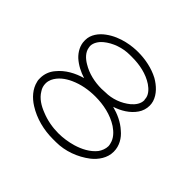

<svg xmlns="http://www.w3.org/2000/svg" viewBox="-120 -595 728 728"><g transform="rotate(45 244.0 -231.0)"><path d="M239 -462C211 -462 153 -457 106 -422C84 -406 65 -381 65 -353V-348C65 -324 78 -301 95 -285C115 -267 139 -255 164 -247C128 -237 92 -218 68 -188C54 -172 46 -151 46 -129C46 -123 46 -117 48 -111C55 -80 78 -55 105 -38C146 -12 195 0 243 0H260C309 0 358 -18 397 -48C421 -67 441 -96 441 -128V-130C441 -160 425 -187 403 -205C379 -227 349 -240 319 -248C350 -258 381 -276 400 -304C409 -317 414 -333 414 -349C414 -356 413 -363 411 -370C402 -399 378 -421 352 -436C318 -454 278 -462 239 -462ZM224 -432H238C277 -432 318 -424 351 -402C367 -391 384 -374 384 -353C384 -351 385 -350 385 -349C385 -330 373 -314 359 -302C331 -279 295 -266 259 -266C253 -266 246 -265 239 -265C203 -265 166 -273 135 -292C116 -303 98 -320 95 -342C95 -345 94 -347 94 -349C94 -367 106 -384 119 -395C148 -419 187 -432 224 -432ZM244 -228C287 -228 332 -219 369 -195C388 -182 405 -165 410 -142C411 -138 412 -134 412 -130C412 -116 406 -101 398 -90C378 -65 348 -50 318 -41C294 -34 268 -30 243 -30C211 -30 179 -36 150 -48C124 -58 99 -73 85 -97C78 -107 75 -118 75 -130C75 -138 77 -146 80 -153C92 -179 116 -196 140 -207C173 -222 208 -228 244 -228Z"/></g></svg>

Font: LetsTrace
Style: basic
Weight: 500
Version: Version 002.000